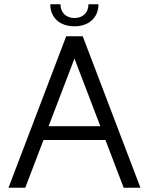

<svg xmlns="http://www.w3.org/2000/svg" viewBox="-20 -885 702 905"><path d="M292 -714 20 0H99L185 -225H477L563 0H642L370 -714ZM209 -290 331 -609 453 -290ZM217 -865C217 -802 262 -761 331 -761C399 -761 444 -802 444 -865H397C397 -826 371 -800 331 -800C291 -800 265 -826 265 -865Z"/></svg>

Font: Non Bureau Light
Style: Regular
Weight: 300
Designer: Jona Saucedo
Foundry: Non Foundry
Version: Version 1.000;FEAKit 1.0